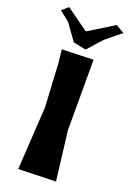

<svg xmlns="http://www.w3.org/2000/svg" viewBox="-195 -937 682 1004"><g transform="rotate(20 146.0 -435.5)"><path d="M-28.3 -848.6 26.4 -805.7 92.8 -713.9 163.1 -699.2 233.4 -778.3 319.3 -848.6 272.5 -876 131.8 -789.1 6.8 -878.9ZM45.9 -658.2 53.7 -586.9 67.4 -343.8 45.9 7.8 253.9 2 220.7 -271.5V-664.1Z"/></g></svg>

Font: MaokenAssortedSans-Lite
Style: Lite
Weight: 400
Version: Version 1.400